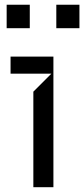

<svg xmlns="http://www.w3.org/2000/svg" viewBox="-20 -782 352 802"><path d="M119.3 0V-399.1L194.6 -474.4H24.1V-545.5H203.1V0ZM7.8 -664.1V-762.1H104.4V-664.1ZM215.2 -664.1V-762.1H311.8V-664.1Z"/></svg>

Font: Riot Sans
Style: Regular
Weight: 400
Designer: Rasmus Andersson
Foundry: rsms
Version: Version 3.005